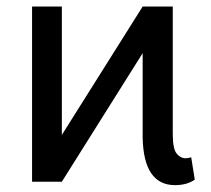

<svg xmlns="http://www.w3.org/2000/svg" viewBox="-20 -548 635 579"><path d="M166.5 -528.3V-141.1L410.2 -528.3H501V-144Q501 -99.6 512.5 -85.2Q523.9 -70.8 539.6 -70.8Q547.9 -70.8 556.6 -73.7L567.4 -6.3Q543.9 10.3 507.8 10.3Q413.1 10.3 410.2 -132.8V-387.7L166.5 0H76.7V-528.3Z"/></svg>

Font: LXGW WenKai Screen R
Style: Regular
Weight: 400
Designer: Fontworks Inc.
Version: Version 1.235;May 31, 2022